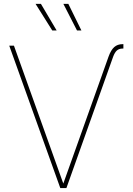

<svg xmlns="http://www.w3.org/2000/svg" viewBox="-20 -961 678 981"><path d="M534.7 -671.9Q546.9 -705.6 563.7 -720.5Q580.6 -735.4 606.4 -735.4H610.4V-712.9H606.4Q588.4 -712.9 577.1 -702.9Q565.9 -692.9 557.6 -669.9L319.3 0H288.1L27.3 -727.5H51.3L304.2 -21H302.7ZM373.5 -805.2 303.7 -941.4H329.1L396 -805.2ZM247.1 -805.2 161.6 -941.4H189L269.5 -805.2Z"/></svg>

Font: Inter 18pt Thin
Style: Regular
Weight: 250
Designer: Rasmus Andersson
Foundry: rsms
Version: Version 4.001;git-66647c0bb